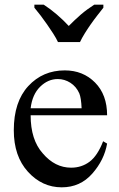

<svg xmlns="http://www.w3.org/2000/svg" viewBox="-20 -786 507 821"><path d="M111 -293Q111 -188 163 -130Q215 -69 284 -69Q329 -69 363 -94.5Q397 -120 421 -182L438 -172Q426 -102 374.5 -43.5Q323 15 244 15Q160 15 99.5 -51.5Q39 -118 39 -229Q39 -351 101 -418Q163 -485 257 -485Q335 -485 386.5 -433Q438 -381 438 -293ZM111 -323H329Q327 -368 319 -387Q306 -416 281 -432Q256 -448 227 -448Q185 -448 151.5 -415Q118 -382 111 -323ZM127 -766H167Q181 -757 195 -746.5Q209 -736 223 -724Q237 -712 250 -699.5Q263 -687 274 -675Q286 -687 299 -699.5Q312 -712 326 -724Q340 -736 354.5 -746.5Q369 -757 383 -766H422V-753Q411 -739 396.5 -720.5Q382 -702 368 -682Q354 -662 342 -642.5Q330 -623 322 -606H228Q220 -623 207.5 -642.5Q195 -662 181 -682Q167 -702 153 -720.5Q139 -739 127 -753Z"/></svg>

Font: MM Taunggyi
Style: Regular
Weight: 400
Designer: Khon Soe Zaw Thu
Version: Version 1.00 July 18, 2016, initial release